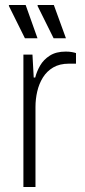

<svg xmlns="http://www.w3.org/2000/svg" viewBox="-20 -743 336 763"><path d="M73 0V-526H109L114 -435H120Q126 -459 139.5 -482.5Q153 -506 178 -522Q203 -538 241 -538Q255 -538 266 -536Q277 -534 282 -532V-490H254Q217 -490 191.5 -475Q166 -460 150.5 -435Q135 -410 128 -379.5Q121 -349 121 -318V0ZM193 -591 129 -720 130 -723H194L242 -591ZM79 -591 15 -720 16 -723H82L129 -591Z"/></svg>

Font: Archivo Thin
Style: Regular
Weight: 250
Designer: Hector Gatti
Foundry: Omnibus-Type
Version: Version 2.001